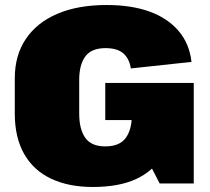

<svg xmlns="http://www.w3.org/2000/svg" viewBox="-20 -733 836 766"><path d="M350 13Q254 13 184 -20Q114 -53 76.5 -118.5Q39 -184 39 -280V-421Q39 -512 83 -577.5Q127 -643 209 -678Q291 -713 405 -713Q505 -713 577.5 -686.5Q650 -660 693 -609Q736 -558 744 -486L502 -460Q496 -499 472 -520Q448 -541 401 -541Q345 -541 320.5 -508Q296 -475 296 -414V-279Q296 -218 320 -183.5Q344 -149 400 -149Q457 -149 481.5 -182.5Q506 -216 506 -274L660 -249Q660 -168 625.5 -109Q591 -50 522.5 -18.5Q454 13 350 13ZM506 -217V-347L586 -254H400V-402H753V-1H617Z"/></svg>

Font: Pathway Extreme 28pt Black
Style: Regular
Weight: 900
Designer: Eduardo Rodriguez Tunni
Foundry: Eduardo Rodriguez Tunni
Version: Version 1.001;gftools[0.9.26]